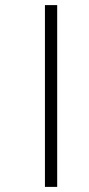

<svg xmlns="http://www.w3.org/2000/svg" viewBox="-20 -682 350 752"><path d="M156 -662H204V50H156Z"/></svg>

Font: Noto Sans Sinhala UI ExtraCondensed Light
Style: Regular
Weight: 300
Width: 2
Designer: Jelle Bosma - Monotype Design Team
Foundry: Monotype Imaging Inc.
Version: Version 2.006; ttfautohint (v1.8.4.7-5d5b)